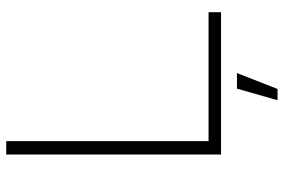

<svg xmlns="http://www.w3.org/2000/svg" viewBox="-167 -561 909 615"><g transform="rotate(-90 287.5 -253.5)"><path d="M100 -688H143V-40H556V0H100ZM361 51 310 181H274L311 51Z"/></g></svg>

Font: Roundo Light
Style: Regular
Weight: 300
Designer: Namrata Goyal (Gurmukhi), Shiva Nallaperumal (Latin)
Foundry: Indian Type Foundry
Version: Version 1.000;PS 1.0;hotconv 1.0.88;makeotf.lib2.5.647800